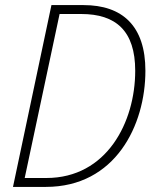

<svg xmlns="http://www.w3.org/2000/svg" viewBox="-20 -734 622 754"><path d="M31 0H160C433 0 551 -242 551 -456C551 -632 461 -714 308 -714H182ZM162 -35H77L214 -679H299C435 -679 511 -613 511 -456C511 -254 399 -35 162 -35Z"/></svg>

Font: Noto Sans SemiCondensed ExtraLight
Style: Italic
Weight: 200
Width: 4
Italic angle: -12°
Designer: Monotype Design Team
Foundry: Monotype Imaging Inc.
Version: Version 2.013